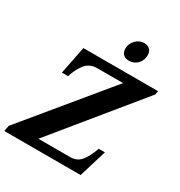

<svg xmlns="http://www.w3.org/2000/svg" viewBox="-231 -1063 1131 1207"><g transform="rotate(30 334.0 -459.5)"><path d="M378 -829Q378 -865 403.5 -892Q429 -919 465 -919Q491 -919 506 -903.5Q521 -888 521 -864Q521 -826 496.5 -800Q472 -774 435 -774Q407 -774 392.5 -789Q378 -804 378 -829ZM-14 -42 474 -634H288Q229 -634 198 -591Q167 -548 153 -499H108L148 -700H690L685 -673L188 -65H420Q468 -65 496.5 -100Q525 -135 548 -200H593L532 0H-22Z"/></g></svg>

Font: Taviraj ExtraBold
Style: Italic
Weight: 800
Italic angle: -12°
Designer: Katatrad Team
Foundry: CadsonDemak
Version: Version 1.001